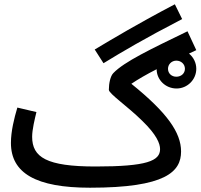

<svg xmlns="http://www.w3.org/2000/svg" viewBox="-20 -855 936 896"><path d="M463 -560C548 -612 654 -675 830 -766L796 -835C624 -745 506 -674 422 -624ZM400 21C754 21 825 -54 825 -148C825 -237 759 -330 593 -464C626 -486 662 -507 711 -532C711 -483 752 -442 804 -442C854 -442 896 -483 896 -534C896 -562 883 -588 862 -605C873 -610 884 -615 896 -621L855 -709C682 -625 560 -567 509 -514C495 -500 488 -466 488 -436C488 -418 574 -360 644 -291C711 -226 727 -185 727 -159C727 -104 665 -78 426 -78C197 -78 130 -121 130 -217C130 -250 142 -299 150 -332L61 -353C46 -303 31 -242 31 -188C31 -47 148 21 400 21ZM803 -497C781 -497 764 -512 764 -534C764 -555 781 -572 803 -572C825 -572 843 -556 843 -534C843 -512 825 -497 803 -497Z"/></svg>

Font: Noto Sans Arabic UI Md
Style: Regular
Weight: 500
Designer: Monotype Design Team, Nadine Chahine and Nizar Qandah
Foundry: Monotype Imaging Inc.
Version: Version 2.010